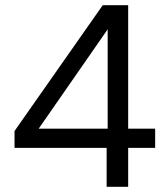

<svg xmlns="http://www.w3.org/2000/svg" viewBox="-20 -720 646 740"><path d="M391 0V-150H36V-215L376 -700H474V-224H578V-150H474V0ZM129 -224H395V-607Z"/></svg>

Font: DM Sans 20pt
Style: Regular
Weight: 400
Version: Version 4.004;gftools[0.9.30]